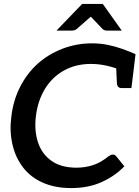

<svg xmlns="http://www.w3.org/2000/svg" viewBox="-20 -951 711 979"><path d="M343 8Q261 8 198.5 -19.5Q136 -47 97 -98Q58 -149 43 -216.5Q28 -284 38 -358Q48 -441 83 -509Q118 -577 172 -626Q227 -675 298.5 -702.5Q370 -730 449 -730Q492 -730 530.5 -722Q569 -714 604 -701.5Q639 -689 671 -675L661 -591L593 -594Q564 -607 524 -616Q484 -625 443 -625Q367 -625 307 -592Q247 -559 210 -499Q173 -439 163 -359Q154 -284 174 -224.5Q194 -165 243 -130.5Q292 -96 370 -96Q414 -96 454 -109Q494 -122 533 -154Q539 -158 544.5 -160.5Q550 -163 555 -163Q559 -163 563.5 -161.5Q568 -160 572 -155L614 -103Q566 -53 498 -22.5Q430 8 343 8ZM572 -615 661 -591 650 -502H600Q589 -502 583 -508Q577 -514 576 -527ZM268 -795 399 -931H504L601 -795H526Q512 -795 503 -803L443 -866L371 -803Q367 -799 360 -797Q353 -795 346 -795Z"/></svg>

Font: Aleo SemiBold
Style: Italic
Weight: 600
Italic angle: -7°
Designer: Alessio Laiso
Foundry: Alessio Laiso
Version: Version 2.001;gftools[0.9.29]